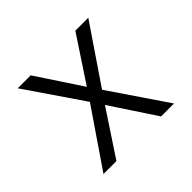

<svg xmlns="http://www.w3.org/2000/svg" viewBox="-131 -684 839 839"><g transform="rotate(-45 288.0 -265.0)"><path d="M70 0H150L288 -209L426 0H506L326 -265L506 -530H426L288 -321L150 -530H70L251 -265Z"/></g></svg>

Font: Iosevka Sparkle Light
Style: Regular
Weight: 300
Designer: Belleve Invis
Foundry: Belleve Invis
Version: Version 4.5.0; ttfautohint (v1.8.3)